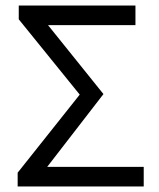

<svg xmlns="http://www.w3.org/2000/svg" viewBox="-20 -676 578 696"><path d="M44 -50V0H501V-71H151L355 -335L154 -585H471V-656H48V-606L269 -333Z"/></svg>

Font: Cambridge Sans
Style: Regular
Weight: 400
Version: Version 2.020;PS 002.020;hotconv 1.0.88;makeotf.lib2.5.64775